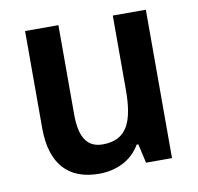

<svg xmlns="http://www.w3.org/2000/svg" viewBox="-67 -612 715 692"><g transform="rotate(-10 290.5 -266.5)"><path d="M510 -543H389V-272C389 -155 362 -92 273 -92C216 -92 190 -133 190 -216V-543H68V-188C68 -56 130 10 242 10C305 10 362 -16 393 -70H399L415 0H510Z"/></g></svg>

Font: Noto Sans Lao Looped SemiCondensed SemiBold
Style: Regular
Weight: 600
Width: 4
Designer: Mark Frömberg, Ben Mitchell
Foundry: The Fontpad Ltd
Version: Version 1.002